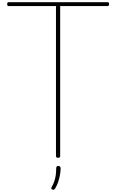

<svg xmlns="http://www.w3.org/2000/svg" viewBox="-20 -1415 1053 1739"><path d="M506 14Q487 14 487 -1V-1360H56Q52 -1360 48.5 -1364Q45 -1368 45 -1377Q45 -1387 48.5 -1391Q52 -1395 56 -1395H956Q961 -1395 964.5 -1391.5Q968 -1388 968 -1378Q968 -1369 964.5 -1364.5Q961 -1360 956 -1360H525V-1Q525 6 521 10Q517 14 506 14ZM455 302Q445 298 444.5 292.5Q444 287 450 275Q463 252 471.5 228Q480 204 484.5 175Q489 146 489 109Q489 101 493 94.5Q497 88 508 88Q519 88 524 94.5Q529 101 529 109Q529 137 523 170Q517 203 506 235Q495 267 480 291Q476 298 470.5 302Q465 306 455 302Z"/></svg>

Font: Playwrite BE WAL Thin
Style: Regular
Weight: 250
Version: Version 1.002